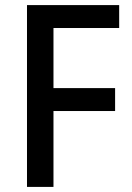

<svg xmlns="http://www.w3.org/2000/svg" viewBox="-20 -734 517 754"><path d="M190 0H86V-714H448V-624H190V-388H432V-298H190Z"/></svg>

Font: Noto Sans Ethiopic SemiCondensed Medium
Style: Regular
Weight: 500
Width: 4
Designer: Monotype Design Team
Foundry: Monotype Imaging Inc.
Version: Version 2.102; ttfautohint (v1.8.4.7-5d5b)